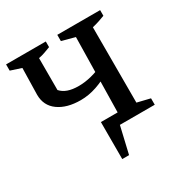

<svg xmlns="http://www.w3.org/2000/svg" viewBox="-159 -601 816 854"><g transform="rotate(-30 248.5 -174.5)"><path d="M198 -182Q127 -182 84 -213Q41 -244 41 -300L44 -436L-11 -454V-486H193V-457Q177 -451 162 -445.5Q147 -440 130 -437V-273Q144 -257 166.5 -249Q189 -241 222 -241Q285 -241 359 -276L358 -233Q321 -210 280 -196Q239 -182 198 -182ZM472 -457Q456 -451 441.5 -446Q427 -441 406 -436V-49L472 -33V0H293L261 137H226V-53H312L319 -436L252 -454V-486H472Z"/></g></svg>

Font: Piazzolla 24pt Medium
Style: Regular
Weight: 500
Designer: Juan Pablo del Peral
Foundry: Huerta Tipografica
Version: Version 2.005